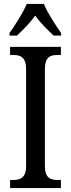

<svg xmlns="http://www.w3.org/2000/svg" viewBox="-20 -951 358 971"><path d="M28 -784V-771H66C97 -801 132 -835 158 -872C184 -835 220 -801 251 -771H289V-784C262 -822 220 -886 202 -931H115C97 -886 55 -822 28 -784ZM31 0H288V-41H271C234 -41 207 -52 207 -112V-601C207 -662 233 -673 271 -673H288V-714H31V-673H48C83 -673 112 -662 112 -601V-111C112 -52 83 -41 48 -41H31Z"/></svg>

Font: Noto Serif Lao Condensed
Style: Regular
Weight: 400
Width: 3
Designer: Monotype Design Team
Foundry: Monotype Imaging Inc.
Version: Version 2.003